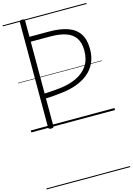

<svg xmlns="http://www.w3.org/2000/svg" viewBox="-227 -1202 1307 1890"><g transform="rotate(-15 426.5 -257.5)"><path d="M199 14Q185 14 178.5 9.5Q172 5 172 -5V-1077Q172 -1087 178.5 -1091.5Q185 -1096 199 -1096Q213 -1096 219.5 -1091.5Q226 -1087 226 -1077V-914H425Q538 -914 615 -887Q692 -860 731.5 -800.5Q771 -741 771 -644Q771 -565 743 -504.5Q715 -444 664 -402Q613 -360 544.5 -334.5Q476 -309 395 -300Q351 -294 308.5 -291Q266 -288 226 -286V-5Q226 5 220 9.5Q214 14 199 14ZM226 -336Q253 -337 281 -339Q309 -341 338.5 -343.5Q368 -346 395 -349Q488 -361 560 -396Q632 -431 672.5 -492.5Q713 -554 713 -643Q713 -723 680.5 -771.5Q648 -820 584 -842Q520 -864 425 -864H226ZM0 571H853V581H0ZM0 -20H853V0H0ZM0 -505H853V-500H0ZM0 -1091H853V-1081H0Z"/></g></svg>

Font: Playwrite PT Guides
Style: Regular
Weight: 400
Designer: Veronika Burian, José Scaglione
Foundry: TypeTogether
Version: Version 1.003